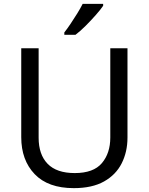

<svg xmlns="http://www.w3.org/2000/svg" viewBox="-20 -964 771 994"><path d="M640 -252Q640 -178 610 -118.5Q580 -59 518.5 -24.5Q457 10 362 10Q229 10 159.5 -62.5Q90 -135 90 -254V-714H180V-251Q180 -164 226.5 -116Q273 -68 367 -68Q464 -68 507.5 -119.5Q551 -171 551 -252V-714H640ZM514 -934Q502 -916 477 -887.5Q452 -859 423.5 -830.5Q395 -802 371 -784H313V-796Q328 -815 345.5 -841Q363 -867 380 -894.5Q397 -922 408 -944H514Z"/></svg>

Font: Noto Sans Chorasmian
Style: Regular
Weight: 400
Designer: Federico Parra Barrios
Foundry: Google LLC
Version: Version 1.004; ttfautohint (v1.8.4.7-5d5b)